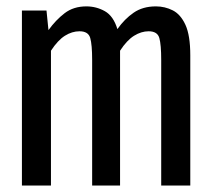

<svg xmlns="http://www.w3.org/2000/svg" viewBox="-20 -573 655 593"><path d="M461.5 -553.3Q489.2 -553.3 513.6 -541Q537.9 -528.7 552.8 -496.2Q567.7 -463.6 567.7 -402.1V0H477.9V-387.7Q477.9 -434.9 472.1 -455.6Q466.2 -476.4 439 -476.4Q416.4 -476.4 394.1 -462.6Q371.8 -448.7 350.8 -416.4V0H264.6V-387.7Q264.6 -434.9 258.7 -455.6Q252.8 -476.4 225.6 -476.4Q202.6 -476.4 180.5 -462.6Q158.5 -448.7 137.4 -416.4V0H47.7V-540.5H123.6L129.7 -480Q152.3 -511.3 179.7 -532.3Q207.2 -553.3 246.7 -553.3Q277.4 -553.3 303.8 -538.5Q330.3 -523.6 342.6 -483.1Q364.6 -514.4 392.8 -533.8Q421 -553.3 461.5 -553.3Z"/></svg>

Font: Fira Code Retina
Style: Regular
Weight: 450
Monospace: yes
Designer: Carrois Corporate, Edenspiekermann AG, Nikita Prokopov
Foundry: Carrois Corporate, Edenspiekermann AG, Nikita Prokopov
Version: Version 6.002